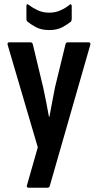

<svg xmlns="http://www.w3.org/2000/svg" viewBox="-20 -689 456 894"><path d="M114 185Q101 185 106 172L156 -3L16 -479Q12 -492 24 -492H121Q131 -492 133 -482L181 -282Q188 -250 195 -214Q202 -178 208 -145H210Q216 -178 223 -214Q230 -250 236 -282L285 -483Q287 -492 296 -492H392Q404 -492 400 -479L212 176Q210 185 201 185ZM209 -549Q172 -549 146.5 -563Q121 -577 107 -589Q103 -594 103 -601V-660Q103 -675 114 -666Q131 -653 155 -641.5Q179 -630 209 -630Q238 -630 262 -641Q286 -652 303 -666Q307 -670 310.5 -668.5Q314 -667 314 -660V-601Q314 -593 310 -588Q295 -576 270.5 -562.5Q246 -549 209 -549Z"/></svg>

Font: Sofia Sans Condensed
Style: Bold
Weight: 700
Designer: Botio Nikoltchev, Ani Petrova
Foundry: lettersoup
Version: Version 4.101; ttfautohint (v1.8.4.7-5d5b)